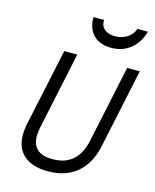

<svg xmlns="http://www.w3.org/2000/svg" viewBox="-129 -958 851 1056"><g transform="rotate(15 296.5 -430.0)"><path d="M246 12Q157 12 109.5 -29.5Q62 -71 62 -147Q62 -174 68 -205L163 -650H237L144 -211Q138 -184 138 -161Q138 -59 254 -59Q396 -59 428 -211L521 -650H593L497 -197Q475 -95 411 -41.5Q347 12 246 12ZM407 -734Q343 -734 306.5 -769.5Q270 -805 270 -869V-872H330V-865Q330 -836 351.5 -818.5Q373 -801 410 -801Q450 -801 480 -820.5Q510 -840 520 -872H580Q561 -806 515.5 -770Q470 -734 407 -734Z"/></g></svg>

Font: Sometype Mono
Style: Italic
Weight: 400
Italic angle: -12°
Monospace: yes
Designer: Ryoichi Tsunekawa
Foundry: Dharma Type
Version: Version 1.000; ttfautohint (v1.8.3)